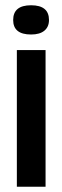

<svg xmlns="http://www.w3.org/2000/svg" viewBox="-20 -709 237 729"><path d="M44 0V-519H153V0ZM98 -578Q30 -578 30 -633Q30 -689 98 -689Q166 -689 166 -633Q166 -607 148.5 -592.5Q131 -578 98 -578Z"/></svg>

Font: Bricolage Grotesque 48pt Medium
Style: Regular
Weight: 500
Designer: Mathieu Triay
Foundry: Atelier Triay
Version: Version 1.000; ttfautohint (v1.8.4.7-5d5b);gftools[0.9.32]